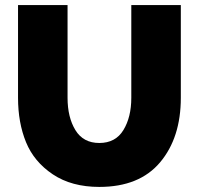

<svg xmlns="http://www.w3.org/2000/svg" viewBox="-20 -730 783 756"><path d="M371 6Q262 6 188 -43.5Q114 -93 82.5 -170Q51 -247 51 -345V-710H246V-345Q246 -268 277 -217.5Q308 -167 371 -167Q435 -167 466 -218Q497 -269 497 -345V-710H692V-345Q692 -188 610.5 -91Q529 6 371 6Z"/></svg>

Font: Raleway-v4020 Black
Style: Regular
Weight: 900
Designer: Matt McInerney, Pablo Impallari, Rodrigo Fuenzalida
Foundry: Matt McInerney, Pablo Impallari, Rodrigo Fuenzalida
Version: Version 4.020;PS 004.020;hotconv 1.0.88;makeotf.lib2.5.64775